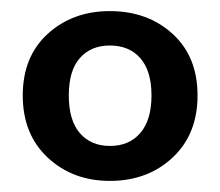

<svg xmlns="http://www.w3.org/2000/svg" viewBox="-20 -735 396 346"><path d="M178 -409Q111 -409 66 -451Q21 -493 21 -563Q21 -633 66 -674Q111 -715 178 -715Q246 -715 291 -674Q336 -633 336 -563Q336 -493 291 -451Q246 -409 178 -409ZM178 -472Q213 -472 233 -495.5Q253 -519 253 -563Q253 -607 233 -630Q213 -653 178 -653Q144 -653 124 -630.5Q104 -608 104 -563Q104 -518 124 -495Q144 -472 178 -472Z"/></svg>

Font: MulishBold
Style: Bold
Weight: 700
Designer: Vernon Adams
Foundry: Vernon Adams
Version: Version 3.602; ttfautohint (v1.8.3)